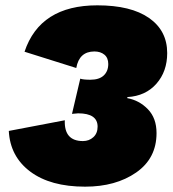

<svg xmlns="http://www.w3.org/2000/svg" viewBox="-20 -690 647 720"><path d="M299 10Q169 10 93.5 -46.5Q18 -103 13 -199L223 -239Q220 -161 291 -161Q314 -161 330 -175.5Q346 -190 346 -215Q346 -265 273 -265Q268 -265 250 -263L281 -395Q292 -391 319 -391Q352 -391 369 -407Q386 -423 386 -450Q386 -473 371.5 -485Q357 -497 334 -497Q277 -497 266 -435L72 -496Q130 -670 345 -670Q471 -670 539 -622.5Q607 -575 607 -491Q607 -422 566.5 -376Q526 -330 458 -326L457 -322Q502 -314 534.5 -280.5Q567 -247 567 -191Q567 -96 490.5 -43Q414 10 299 10Z"/></svg>

Font: Elaine Sans Black
Style: Italic
Weight: 900
Italic angle: -13°
Designer: Wei Huang
Foundry: Wei Huang
Version: Version 2.001;December 24, 2019;FontCreator 12.0.0.2547 64-b